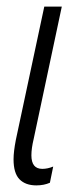

<svg xmlns="http://www.w3.org/2000/svg" viewBox="-20 -551 227 581"><path d="M90 10Q57 10 39 -8.5Q21 -27 21 -69Q21 -92 28 -128L114 -531H167L82 -131Q75 -102 75 -81Q75 -40 108 -40Q124 -40 141 -47L131 2Q113 10 90 10Z"/></svg>

Font: Noto Sans ExtraCondensed Light
Style: Italic
Weight: 300
Width: 2
Italic angle: -12°
Designer: Monotype Design Team
Foundry: Monotype Imaging Inc.
Version: Version 2.013; ttfautohint (v1.8.4.7-5d5b)